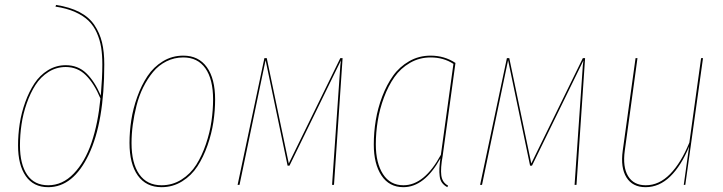

<svg xmlns="http://www.w3.org/2000/svg" viewBox="-20 -755 2954 784"><path d="M176.8 9.3Q116.7 9.3 85.2 -36.1Q53.7 -81.5 53.7 -161.1Q53.7 -205.1 60.5 -249.8Q67.4 -294.4 83 -337.6Q98.6 -380.9 120.6 -414.3Q142.6 -447.8 175.8 -468.3Q209 -488.8 248.5 -488.8Q298.3 -488.8 332.3 -456.1Q366.2 -423.3 391.6 -364.7Q397.9 -439.5 397.9 -491.7Q397.9 -530.3 393.1 -561Q388.2 -591.8 375.5 -620.6Q362.8 -649.4 341.6 -670.2Q320.3 -690.9 286.4 -706.1Q252.4 -721.2 206.5 -728L209 -734.9Q265.6 -726.1 304.7 -705.6Q343.8 -685.1 365.5 -652.8Q387.2 -620.6 396.5 -582Q405.8 -543.5 405.8 -492.2Q405.8 -256.3 342.3 -123.5Q278.8 9.3 176.8 9.3ZM176.8 1.5Q235.4 1.5 281.2 -46.4Q327.1 -94.2 353.8 -172.9Q380.4 -251.5 390.1 -353Q364.7 -413.6 330.8 -447.5Q296.9 -481.4 248.5 -481.4Q210 -481.4 178 -461.2Q146 -440.9 125 -408.2Q104 -375.5 89.1 -333Q74.2 -290.5 67.9 -247.3Q61.5 -204.1 61.5 -161.1Q61.5 -84.5 90.8 -41.5Q120.1 1.5 176.8 1.5Z M639.6 9.3Q576.7 9.3 542.7 -38.3Q508.8 -85.9 508.8 -171.4Q508.8 -217.3 516.1 -264.6Q523.4 -312 540.5 -359.6Q557.6 -407.2 582.3 -444.3Q606.9 -481.4 644.8 -504.6Q682.6 -527.8 728.5 -527.8Q791 -527.8 824.7 -480.7Q858.4 -433.6 858.4 -348.6Q858.4 -303.7 851.3 -256.6Q844.2 -209.5 827.4 -161.4Q810.5 -113.3 786.1 -75.7Q761.7 -38.1 723.6 -14.4Q685.5 9.3 639.6 9.3ZM639.6 1.5Q684.6 1.5 721.4 -22Q758.3 -45.4 781.5 -82.3Q804.7 -119.1 820.8 -166.5Q836.9 -213.9 843.5 -259.8Q850.1 -305.7 850.1 -349.1Q850.1 -431.6 818.6 -476.1Q787.1 -520.5 728.5 -520.5Q691.4 -520.5 659.4 -504.4Q627.4 -488.3 604.7 -460.7Q582 -433.1 564.7 -398.2Q547.4 -363.3 537.4 -323.5Q527.3 -283.7 522.2 -245.6Q517.1 -207.5 517.1 -170.9Q517.1 -88.4 548.6 -43.5Q580.1 1.5 639.6 1.5Z M1378.9 -517.6 1343.8 0H1335.9L1367.2 -451.2Q1369.6 -494.1 1372.1 -508.3L1162.1 -78.6H1154.3L1064.5 -509.3Q1064 -507.3 1052.7 -453.6L958 0H950.2L1059.6 -517.6H1069.3L1159.2 -87.4L1369.6 -517.6Z M1738.3 -527.8Q1794.9 -527.8 1839.8 -498L1787.6 -118.7Q1778.3 -67.4 1782 -38.8Q1785.6 -10.3 1809.6 2.9L1806.6 9.3Q1793 2 1785.2 -8.5Q1777.3 -19 1775.4 -35.6Q1773.4 -52.2 1774.2 -67.4Q1774.9 -82.5 1778.3 -108.4Q1712.9 9.3 1627 9.3Q1569.3 9.3 1537.8 -38.1Q1506.3 -85.4 1506.3 -165Q1506.3 -214.4 1514.4 -263.7Q1522.5 -313 1540.8 -361.1Q1559.1 -409.2 1585.2 -445.8Q1611.3 -482.4 1650.9 -505.1Q1690.4 -527.8 1738.3 -527.8ZM1738.3 -520.5Q1692.4 -520.5 1654.1 -498.3Q1615.7 -476.1 1590.6 -440.2Q1565.4 -404.3 1547.9 -357.2Q1530.3 -310.1 1522.5 -261.7Q1514.6 -213.4 1514.6 -165.5Q1514.6 -89.4 1543.9 -43.9Q1573.2 1.5 1627.4 1.5Q1712.9 1.5 1780.3 -123L1831.5 -494.1Q1791.5 -520.5 1738.3 -520.5Z M2369.1 -517.6 2334 0H2326.2L2357.4 -451.2Q2359.9 -494.1 2362.3 -508.3L2152.3 -78.6H2144.5L2054.7 -509.3Q2054.2 -507.3 2043 -453.6L1948.2 0H1940.4L2049.8 -517.6H2059.6L2149.4 -87.4L2359.9 -517.6Z M2616.2 9.3Q2563 9.3 2538.1 -30.5Q2513.2 -70.3 2522.9 -140.1L2575.2 -517.6H2583L2531.2 -140.1Q2522 -73.2 2544.7 -35.9Q2567.4 1.5 2616.7 1.5Q2671.4 1.5 2716.3 -44.4Q2761.2 -90.3 2794.9 -172.9L2842.8 -517.6H2850.6L2778.3 0H2772L2793.9 -156.7Q2761.7 -78.1 2716.8 -34.4Q2671.9 9.3 2616.2 9.3Z"/></svg>

Font: Fira Sans Compressed Eight
Style: Italic
Weight: 100
Width: 3
Italic angle: -8°
Designer: Carrois Corporate & Edenspiekermann AG
Foundry: Carrois Corporate GbR & Edenspiekermann AG
Version: Version 4.203;PS 004.203;hotconv 1.0.88;makeotf.lib2.5.64775